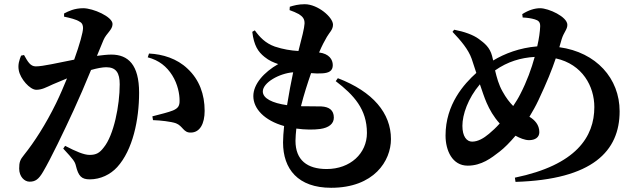

<svg xmlns="http://www.w3.org/2000/svg" viewBox="-20 -827 3040 911"><path d="M681 -555C735 -541 771 -511 797 -470C824 -427 832 -380 832 -351C833 -324 824 -313 801 -303C779 -294 745 -286 703 -275L706 -257C741 -256 793 -250 815 -242C848 -229 850 -197 885 -198C929 -198 951 -241 951 -301C951 -379 926 -449 870 -501C820 -549 752 -570 687 -573ZM284 -748C312 -742 342 -735 358 -724C370 -718 374 -707 374 -694C374 -674 358 -616 332 -544C255 -529 184 -512 150 -512C124 -512 112 -534 94 -566L80 -563C72 -543 64 -521 69 -494C76 -453 122 -401 152 -401C179 -401 198 -412 231 -427L298 -455C282 -416 265 -376 246 -337C197 -237 143 -153 94 -92C75 -69 71 -57 71 -27C71 11 96 35 120 35C147 35 163 25 185 -13C221 -74 283 -203 329 -303C354 -357 385 -429 412 -495C440 -503 466 -508 484 -508C531 -508 548 -481 548 -427C548 -327 520 -185 472 -127C453 -102 437 -92 405 -92C378 -92 339 -109 289 -135L280 -122C328 -70 335 -61 340 -41C352 9 367 24 406 24C457 24 504 1 536 -34C610 -115 640 -259 640 -387C640 -520 588 -568 508 -568C489 -568 464 -565 440 -562L471 -637C485 -670 514 -685 514 -713C514 -748 421 -788 375 -788C333 -788 305 -774 284 -763Z M1189 -683 1177 -676C1185 -610 1205 -581 1235 -557C1257 -539 1277 -531 1300 -523C1232 -484 1182 -428 1182 -371C1182 -311 1235 -255 1328 -229C1325 -199 1323 -173 1323 -151C1323 -25 1394 64 1551 64C1755 64 1835 -64 1835 -167C1835 -290 1750 -392 1583 -456L1573 -442C1659 -376 1721 -309 1721 -196C1721 -99 1642 -25 1530 -25C1438 -25 1382 -67 1382 -159C1382 -177 1384 -196 1386 -217C1428 -211 1469 -211 1499 -215C1541 -221 1564 -240 1564 -269C1564 -304 1542 -320 1505 -322C1482 -323 1448 -322 1408 -323C1422 -379 1440 -434 1456 -480C1475 -478 1494 -478 1510 -479C1540 -481 1559 -490 1559 -518C1559 -544 1542 -572 1494 -578C1508 -611 1520 -633 1531 -652C1543 -673 1560 -686 1560 -710C1560 -745 1488 -807 1426 -807C1396 -807 1374 -801 1355 -795L1354 -779C1369 -774 1385 -767 1398 -760C1415 -749 1426 -738 1425 -715C1424 -694 1413 -650 1396 -585C1361 -587 1323 -593 1284 -606C1239 -622 1212 -651 1189 -683ZM1342 -328C1272 -338 1227 -360 1227 -393C1227 -435 1305 -479 1371 -484C1361 -438 1351 -383 1342 -328Z M2517 -557C2502 -502 2480 -441 2449 -381C2439 -361 2427 -342 2415 -324C2398 -341 2381 -363 2365 -392C2346 -425 2337 -460 2329 -493C2389 -535 2451 -553 2517 -557ZM2460 -744C2482 -743 2502 -740 2518 -735C2534 -730 2544 -723 2543 -701C2542 -678 2538 -645 2529 -607C2445 -600 2375 -573 2320 -540L2315 -561C2304 -603 2279 -622 2252 -642C2225 -662 2182 -677 2135 -686L2127 -676C2167 -634 2202 -593 2218 -548L2240 -481C2182 -429 2094 -332 2094 -184C2094 -113 2126 -41 2199 -41C2265 -41 2311 -77 2351 -108C2373 -125 2399 -151 2426 -183C2446 -172 2470 -162 2490 -162C2519 -162 2539 -175 2539 -200C2539 -235 2517 -258 2492 -273C2507 -298 2522 -324 2535 -352C2575 -437 2598 -494 2617 -550C2744 -522 2800 -417 2800 -319C2800 -178 2714 -44 2423 16L2426 36C2792 25 2920 -110 2920 -299C2920 -455 2809 -579 2634 -603L2645 -641C2655 -674 2672 -687 2672 -709C2672 -748 2582 -788 2543 -788C2517 -788 2488 -779 2458 -760ZM2257 -427C2268 -395 2278 -364 2289 -339C2303 -307 2322 -273 2351 -241C2334 -222 2316 -205 2300 -192C2275 -171 2248 -155 2220 -155C2194 -155 2174 -180 2174 -230C2174 -283 2200 -360 2257 -427Z"/></svg>

Font: Noto Serif CJK KR
Style: Bold
Weight: 700
Designer: Ryoko NISHIZUKA 西塚涼子 (kana & ideographs); Frank Grießhammer (Latin, Greek & Cyrillic); Wenlong ZHANG 张文龙 (bopomofo); San
Foundry: Adobe
Version: Version 2.001;hotconv 1.1.0;makeotfexe 2.6.0